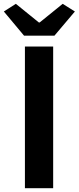

<svg xmlns="http://www.w3.org/2000/svg" viewBox="-39 -984 411 1004"><path d="M91.3 0H239V-740.8H91.3ZM86.8 -797.4H245.6L352.6 -923.9L288.8 -964L168.4 -866.5H164.2L43.9 -964L-18.9 -923.9Z"/></svg>

Font: Source Han Sans JP VF
Style: Regular
Weight: 250
Designer: Ryoko NISHIZUKA 西塚涼子 (kana, bopomofo & ideographs); Paul D. Hunt (Latin, Greek & Cyrillic); Sandoll Communications 산돌커뮤니
Foundry: Adobe
Version: Version 2.004;hotconv 1.0.118;makeotfexe 2.5.65603